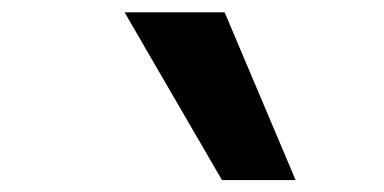

<svg xmlns="http://www.w3.org/2000/svg" viewBox="-20 -815 626 313"><path d="M341.8 -521.5H461.9L346.2 -794.9H183.1Z"/></svg>

Font: Cascadia Code
Style: Bold Italic
Weight: 700
Italic angle: -10°
Monospace: yes
Designer: Aaron Bell
Foundry: Saja Typeworks
Version: Version 2404.023